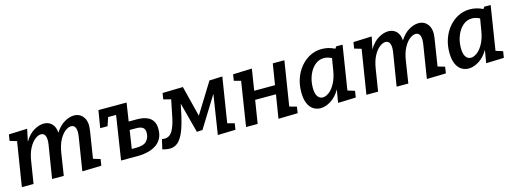

<svg xmlns="http://www.w3.org/2000/svg" viewBox="-12 -1202 4993 1871"><g transform="rotate(-15 2485.0 -266.5)"><path d="M658 4 712 -335Q720 -388 708.5 -418.5Q697 -449 665 -449Q637 -449 604.5 -424Q572 -399 545 -348.5Q518 -298 506 -220L472 0H354L408 -335Q416 -388 404.5 -418.5Q393 -449 361 -449Q333 -449 300.5 -424Q268 -399 241 -348.5Q214 -298 202 -220L167 0H49L120 -445L50 -466L60 -529L246 -536L220 -412Q261 -481 314 -512Q367 -543 414 -543Q464 -543 495.5 -510.5Q527 -478 530 -420Q571 -484 622 -513.5Q673 -543 718 -543Q780 -543 813.5 -494.5Q847 -446 833 -361L790 -87L861 -66L851 -1Z M1050 0 1118 -442H1038L1009 -357H935L964 -532H1248L1220 -348H1306Q1332 -348 1362.5 -343Q1393 -338 1420 -323Q1447 -308 1464 -279Q1481 -250 1481 -203Q1481 -150 1463 -114Q1445 -78 1415.5 -55.5Q1386 -33 1351 -21Q1316 -9 1281 -4.5Q1246 0 1218 0ZM1275 -266H1208L1180 -82H1227Q1300 -82 1330.5 -114.5Q1361 -147 1361 -196Q1361 -237 1338 -251.5Q1315 -266 1275 -266Z M1466 -1 1489 -99Q1501 -96 1514 -96Q1565 -96 1593 -141Q1621 -186 1638.5 -265.5Q1656 -345 1676 -450L1601 -469L1611 -531L1817 -536L1895 -226L2084 -531L2215 -536L2143 -83L2214 -64L2204 -1L2025 4L2087 -395L1893 -82L1836 -79L1755 -385Q1731 -258 1704 -169.5Q1677 -81 1638 -35Q1599 11 1538 11Q1506 11 1466 -1Z M2311 0 2381 -448 2312 -466 2322 -529 2513 -536 2479 -321H2689L2723 -532H2840L2769 -84L2841 -64L2832 0L2637 4L2675 -233H2465L2428 0Z M3062 11Q3023 11 2990 -9.5Q2957 -30 2937.5 -74.5Q2918 -119 2918 -188Q2918 -262 2940.5 -326Q2963 -390 3004 -439Q3045 -488 3099.5 -516Q3154 -544 3219 -544Q3250 -544 3283 -536.5Q3316 -529 3349 -512L3363 -532H3427L3357 -88L3428 -66L3418 -1L3238 5L3260 -125Q3221 -57 3166.5 -23Q3112 11 3062 11ZM3109 -85Q3140 -85 3174 -111Q3208 -137 3235.5 -189Q3263 -241 3275 -317L3294 -432Q3254 -453 3216 -453Q3164 -453 3124 -418Q3084 -383 3061 -325.5Q3038 -268 3038 -202Q3038 -141 3058 -113Q3078 -85 3109 -85Z M4134 4 4188 -335Q4196 -388 4184.5 -418.5Q4173 -449 4141 -449Q4113 -449 4080.5 -424Q4048 -399 4021 -348.5Q3994 -298 3982 -220L3948 0H3830L3884 -335Q3892 -388 3880.5 -418.5Q3869 -449 3837 -449Q3809 -449 3776.5 -424Q3744 -399 3717 -348.5Q3690 -298 3678 -220L3643 0H3525L3596 -445L3526 -466L3536 -529L3722 -536L3696 -412Q3737 -481 3790 -512Q3843 -543 3890 -543Q3940 -543 3971.5 -510.5Q4003 -478 4006 -420Q4047 -484 4098 -513.5Q4149 -543 4194 -543Q4256 -543 4289.5 -494.5Q4323 -446 4309 -361L4266 -87L4337 -66L4327 -1Z M4556 11Q4517 11 4484 -9.5Q4451 -30 4431.5 -74.5Q4412 -119 4412 -188Q4412 -262 4434.5 -326Q4457 -390 4498 -439Q4539 -488 4593.5 -516Q4648 -544 4713 -544Q4744 -544 4777 -536.5Q4810 -529 4843 -512L4857 -532H4921L4851 -88L4922 -66L4912 -1L4732 5L4754 -125Q4715 -57 4660.5 -23Q4606 11 4556 11ZM4603 -85Q4634 -85 4668 -111Q4702 -137 4729.5 -189Q4757 -241 4769 -317L4788 -432Q4748 -453 4710 -453Q4658 -453 4618 -418Q4578 -383 4555 -325.5Q4532 -268 4532 -202Q4532 -141 4552 -113Q4572 -85 4603 -85Z"/></g></svg>

Font: Bitter SemiBold
Style: Italic
Weight: 600
Italic angle: -9°
Designer: Sol Matas, and Bitter project Authors
Foundry: Sol Matas
Version: Version 2.001